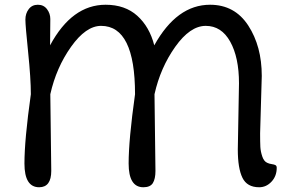

<svg xmlns="http://www.w3.org/2000/svg" viewBox="-20 -780 1258 809"><path d="M1083 -460 1076 -218Q1076 -180 1077 -161Q1078 -142 1085 -121Q1092 -100 1106 -94Q1114 -90 1125 -88.5Q1136 -87 1141 -84Q1146 -81 1146 -73Q1146 -38 1124 -14.5Q1102 9 1072 9Q1021 9 1001.5 -31Q982 -71 982 -150L987 -429Q987 -538 950 -604.5Q913 -671 847 -671Q781 -671 718.5 -583Q656 -495 631 -383L635 -60Q635 -26 624 -8.5Q613 9 584 9Q522 9 522 -91Q522 -191 549 -383Q549 -671 406 -671Q342 -671 279.5 -583Q217 -495 192 -383L196 -60Q196 9 145 9Q83 9 83 -91Q83 -191 110 -383Q110 -449 98.5 -560.5Q87 -672 87 -697.5Q87 -723 101 -741.5Q115 -760 139.5 -760Q164 -760 178 -741.5Q192 -723 192 -700Q192 -677 191.5 -644.5Q191 -612 191 -589Q283 -760 425 -760Q507 -760 558.5 -713.5Q610 -667 630 -589Q725 -760 865 -760Q969 -760 1026 -672.5Q1083 -585 1083 -460Z"/></svg>

Font: Delius Unicase
Style: Regular
Weight: 400
Designer: Natalia Raices
Foundry: Natalia Raices
Version: Version 1.002